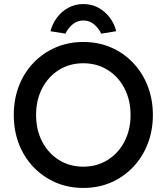

<svg xmlns="http://www.w3.org/2000/svg" viewBox="-20 -917 822 947"><path d="M391 10Q317 10 254.5 -17Q192 -44 145.5 -92.5Q99 -141 73.5 -206.5Q48 -272 48 -350Q48 -428 73.5 -493.5Q99 -559 145.5 -607.5Q192 -656 254.5 -683Q317 -710 391 -710Q465 -710 527.5 -683Q590 -656 636.5 -607Q683 -558 708.5 -492.5Q734 -427 734 -350Q734 -273 708.5 -207.5Q683 -142 636.5 -93Q590 -44 527.5 -17Q465 10 391 10ZM391 -95Q458 -95 511 -128Q564 -161 594 -219Q624 -277 624 -350Q624 -423 594 -481Q564 -539 511 -572Q458 -605 391 -605Q323 -605 270.5 -572Q218 -539 188 -481.5Q158 -424 158 -350Q158 -276 188 -218.5Q218 -161 270.5 -128Q323 -95 391 -95ZM303 -751 229 -763Q238 -799 260.5 -829.5Q283 -860 316.5 -878.5Q350 -897 391 -897Q433 -897 466 -878.5Q499 -860 522 -829.5Q545 -799 553 -763L479 -751Q468 -776 445 -796Q422 -816 391 -816Q360 -816 337 -796Q314 -776 303 -751Z"/></svg>

Font: Lexend Deca
Style: Regular
Weight: 400
Designer: Bonnie Shaver-Troup, Thomas Jockin
Foundry: Lexend
Version: Version 1.008; ttfautohint (v1.8.4.7-5d5b)